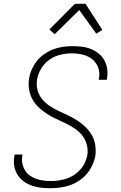

<svg xmlns="http://www.w3.org/2000/svg" viewBox="-20 -987 640 1015"><path d="M246 8Q220 8 194.5 5Q169 2 146 -6.5Q123 -15 103.5 -29.5Q84 -44 71.5 -65Q59 -86 55 -111Q51 -136 56 -162L57 -170H99L98 -164Q94 -143 98 -123.5Q102 -104 111.5 -87.5Q121 -71 137 -59.5Q153 -48 171.5 -41.5Q190 -35 209.5 -32.5Q229 -30 250 -30Q270 -30 291 -33Q312 -36 332.5 -43Q353 -50 371.5 -62Q390 -74 405 -91Q420 -108 429 -128Q438 -148 442 -168Q446 -198 438 -225Q430 -252 413 -273Q396 -294 373 -309Q350 -324 325 -336Q300 -348 275 -359.5Q250 -371 227 -386Q204 -401 184 -420Q164 -439 151 -463Q138 -487 133.5 -515Q129 -543 134 -573Q138 -598 149 -622Q160 -646 176.5 -666.5Q193 -687 216 -702.5Q239 -718 263.5 -727Q288 -736 313 -739.5Q338 -743 363 -743Q388 -743 413 -740Q438 -737 460.5 -728Q483 -719 501.5 -704Q520 -689 531.5 -668.5Q543 -648 546.5 -623.5Q550 -599 546 -573L544 -565H502L503 -571Q507 -591 504 -610.5Q501 -630 491.5 -646Q482 -662 467.5 -674Q453 -686 435.5 -692.5Q418 -699 398.5 -702Q379 -705 359 -705Q329 -705 298.5 -697.5Q268 -690 241.5 -671.5Q215 -653 198 -625Q181 -597 176 -567Q171 -538 178.5 -510.5Q186 -483 203.5 -462Q221 -441 244 -426Q267 -411 292 -399.5Q317 -388 342 -376Q367 -364 390 -349Q413 -334 432.5 -315Q452 -296 465.5 -272.5Q479 -249 483.5 -220.5Q488 -192 484 -163Q479 -137 467.5 -112.5Q456 -88 438 -67Q420 -46 397 -31Q374 -16 349 -7.5Q324 1 298 4.5Q272 8 246 8ZM269 -806 241 -831 376 -967H432L521 -829L489 -809L399 -934Z"/></svg>

Font: Iosevka Extralight Extended
Style: Italic
Weight: 200
Width: 7
Italic angle: -9°
Monospace: yes
Designer: Belleve Invis
Foundry: Belleve Invis
Version: Version 32.5.0; ttfautohint (v1.8.4)